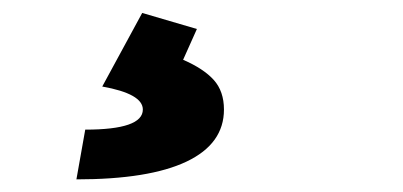

<svg xmlns="http://www.w3.org/2000/svg" viewBox="-20 -44 626 298"><path d="M98.6 234.4 112.3 157.2Q201.7 157.2 201.7 126Q201.7 101.6 138.7 90.3L200.7 -23.9L285.6 1L264.2 48.8Q295.9 62.5 311.8 80.1Q327.6 97.7 327.6 126Q327.6 179.2 269.5 206.8Q211.4 234.4 98.6 234.4Z"/></svg>

Font: Cascadia Mono NF
Style: Italic
Weight: 400
Italic angle: -10°
Monospace: yes
Designer: Aaron Bell
Foundry: Saja Typeworks
Version: Version 2404.023